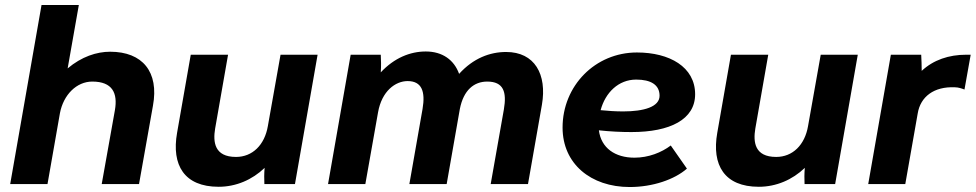

<svg xmlns="http://www.w3.org/2000/svg" viewBox="-20 -740 3923 772"><path d="M21 0H171L221 -285C235 -359 288 -412 351 -412C432 -412 454 -366 442 -297L389 0H539L595 -315C620 -451 553 -532 423 -532C368 -532 308 -512 252 -465L297 -720H147Z M859 11C929 11 994 -17 1044 -65C1042 -44 1042 -18 1043 0H1166L1257 -520H1108L1057 -233C1044 -157 995 -109 929 -109C842 -109 836 -169 845 -223L897 -520H747L692 -206C669 -76 721 11 859 11Z M1299 0H1449L1500 -288C1515 -374 1570 -414 1619 -414C1676 -414 1691 -372 1679 -302L1626 0H1776L1829 -302C1844 -378 1886 -412 1939 -412C2005 -412 2018 -370 2006 -300L1953 0H2103L2159 -319C2180 -441 2130 -531 2015 -531C1950 -531 1883 -506 1826 -443C1806 -499 1759 -533 1692 -533C1629 -533 1565 -507 1511 -449C1513 -475 1512 -500 1511 -520H1390Z M2512 12C2604 12 2692 -18 2742 -62L2677 -155C2640 -127 2588 -106 2531 -106C2453 -106 2397 -145 2388 -216C2434 -211 2478 -209 2519 -209C2675 -209 2775 -260 2775 -361C2775 -471 2672 -529 2541 -529C2373 -529 2242 -395 2242 -227C2242 -82 2355 12 2512 12ZM2395 -297C2414 -368 2467 -420 2538 -420C2597 -420 2632 -399 2632 -355C2632 -310 2568 -292 2486 -292C2456 -292 2424 -294 2395 -297Z M3031 11C3101 11 3166 -17 3216 -65C3214 -44 3214 -18 3215 0H3338L3429 -520H3280L3229 -233C3216 -157 3167 -109 3101 -109C3014 -109 3008 -169 3017 -223L3069 -520H2919L2864 -206C2841 -76 2893 11 3031 11Z M3471 0H3620L3670 -284C3681 -351 3735 -393 3820 -389C3833 -389 3848 -384 3858 -380L3883 -520H3865C3795 -520 3733 -499 3686 -455C3686 -477 3685 -501 3684 -520H3562Z"/></svg>

Font: Fixel Display
Style: Bold Italic
Weight: 700
Italic angle: -10°
Designer: AlfaBravo + MacPaw
Foundry: Kyrylo Tkachov, Marchela Mozhyna, Serhii Makarenko, Maria Weinstein, Zakhar Kryvoshyya
Version: Version 1.210;Glyphs 3.2 (3217)